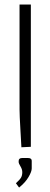

<svg xmlns="http://www.w3.org/2000/svg" viewBox="-20 -653 223 854"><path d="M50.8 162.1Q67.9 146.5 73.5 137Q79.1 127.4 79.1 112.8Q79.1 100.1 71 86.9Q63 73.7 63 67.9V63Q63 49.8 79.1 49.8H104Q121.1 49.8 121.1 62V96.2Q121.1 110.4 106.7 134.8Q92.3 159.2 64.9 181.2ZM117.2 -632.8V0L75.2 2Q75.2 -3.4 71 -72.3Q66.9 -141.1 66.9 -166V-632.8Z"/></svg>

Font: Resagokr
Style: Light
Weight: 300
Designer: gluk
Foundry: gluk
Version: Version 0.95